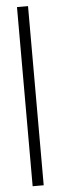

<svg xmlns="http://www.w3.org/2000/svg" viewBox="-57 -733 299 883"><g transform="rotate(-5 92.0 -291.5)"><path d="M108 122H57V-705H108Z"/></g></svg>

Font: League Spartan Light
Style: Regular
Weight: 277
Foundry: The League of Moveable Type
Version: Version 2.002